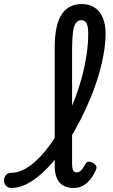

<svg xmlns="http://www.w3.org/2000/svg" viewBox="-148 -914 562 951"><path d="M-91 17Q-110 17 -119 5.5Q-128 -6 -128 -20.5Q-128 -35 -119 -46.5Q-110 -58 -91 -58Q-64 -58 -35.5 -71.5Q-7 -85 21.5 -109.5Q50 -134 78 -168.5Q106 -203 133 -245Q160 -287 183.5 -334.5Q207 -382 226 -433Q245 -484 259 -537Q273 -590 281 -644Q289 -698 289 -748Q289 -762 302 -769.5Q315 -777 332 -777Q349 -777 362 -769.5Q375 -762 375 -748Q375 -703 366 -650.5Q357 -598 340.5 -542Q324 -486 300.5 -429Q277 -372 249 -317.5Q221 -263 189 -213Q157 -163 122 -121Q87 -79 51 -48Q15 -17 -20.5 0Q-56 17 -91 17ZM217 17Q194 17 176 10Q158 3 146.5 -10.5Q135 -24 129 -44.5Q123 -65 123 -91V-678Q123 -790 157 -842Q191 -894 258 -894Q295 -894 321 -876.5Q347 -859 361 -826.5Q375 -794 375 -748Q375 -729 362 -720Q349 -711 332 -711Q315 -711 302 -720Q289 -729 289 -748Q289 -771 285.5 -785.5Q282 -800 274 -807Q266 -814 254 -814Q238 -814 227.5 -799.5Q217 -785 213 -751.5Q209 -718 209 -660V-104Q209 -88 211.5 -78Q214 -68 219 -64Q224 -60 232 -60Q240 -60 247 -64.5Q254 -69 261 -79Q268 -89 276 -103Q281 -112 290 -113Q299 -114 311 -108Q324 -101 328 -92.5Q332 -84 328 -75Q316 -46 299.5 -25.5Q283 -5 262.5 6Q242 17 217 17Z"/></svg>

Font: Playwrite AT
Style: Regular
Weight: 400
Designer: Veronika Burian, José Scaglione
Foundry: TypeTogether
Version: Version 1.002